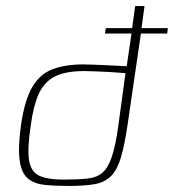

<svg xmlns="http://www.w3.org/2000/svg" viewBox="-20 -613 575 635"><path d="M330 -520H417L427 -593H458L448 -520H535L533 -502H446L402 -201Q392 -133 380 -92.5Q368 -52 347.5 -31Q327 -10 293.5 -4Q260 2 208 2Q162 2 128 -1.5Q94 -5 72.5 -22.5Q51 -40 45 -82.5Q39 -125 50 -203Q62 -284 87.5 -326.5Q113 -369 155 -384.5Q197 -400 256 -400Q269 -400 291.5 -399Q314 -398 338 -397Q362 -396 379 -395Q396 -394 399 -394L415 -502H327ZM189 -19Q238 -19 269.5 -22.5Q301 -26 319.5 -42.5Q338 -59 350 -95Q362 -131 371 -195L395 -371Q392 -371 376.5 -372.5Q361 -374 339.5 -375Q318 -376 296 -377Q274 -378 259 -378Q196 -378 160.5 -359.5Q125 -341 107.5 -301Q90 -261 82 -200Q70 -122 76 -83.5Q82 -45 109.5 -32Q137 -19 189 -19Z"/></svg>

Font: Genos ExtraLight
Style: Italic
Weight: 250
Italic angle: -8°
Designer: Robert E. Leuschke
Foundry: Robert E. Leuschke
Version: Version 1.010